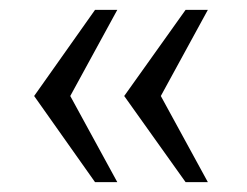

<svg xmlns="http://www.w3.org/2000/svg" viewBox="-20 -531 500 388"><path d="M172 -511H217L122 -337L217 -163H172L49 -337ZM355 -511H400L305 -337L400 -163H355L231 -337Z"/></svg>

Font: Chivo Light
Style: Regular
Weight: 300
Designer: Hector Gatti
Foundry: Omnibus-Type
Version: Version 1.007